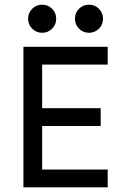

<svg xmlns="http://www.w3.org/2000/svg" viewBox="-20 -800 540 820"><path d="M420 -720Q420 -695 402.5 -677.5Q385 -660 360 -660Q335 -660 317.5 -677.5Q300 -695 300 -720Q300 -745 317.5 -762.5Q335 -780 360 -780Q385 -780 402.5 -762.5Q420 -745 420 -720ZM220 -720Q220 -695 202.5 -677.5Q185 -660 160 -660Q135 -660 117.5 -677.5Q100 -695 100 -720Q100 -745 117.5 -762.5Q135 -780 160 -780Q185 -780 202.5 -762.5Q220 -745 220 -720ZM440 0H80V-600H440V-524H160V-338H410V-262H160V-76H440Z"/></svg>

Font: Gauge
Style: Regular
Weight: 400
Designer: Daniel Pimley
Foundry: Daniel Pimley
Version: Version 2.0